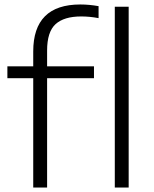

<svg xmlns="http://www.w3.org/2000/svg" viewBox="-20 -838 688 858"><path d="M128.5 0V-488.5H13V-541.5H128.5V-608Q128.5 -818 339 -818Q359.5 -818 380.2 -816Q401 -814 420.5 -810.5V-757Q380.5 -764.5 343 -764.5Q266 -764.5 228.2 -730Q190.5 -695.5 190.5 -612.5V-541.5H400V-488.5H190.5V0ZM493 0V-808H555V0Z"/></svg>

Font: Encode Sans Exp Lt
Style: Regular
Weight: 300
Width: 7
Designer: Multiple Designers
Foundry: Impallari Type
Version: Version 3.002; ttfautohint (v1.8.3) -l 8 -r 50 -G 200 -x 14 